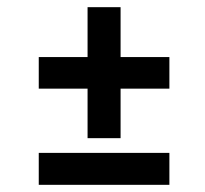

<svg xmlns="http://www.w3.org/2000/svg" viewBox="-20 -599 572 535"><path d="M224 -579H316V-440H452V-352H316V-214H224V-352H88V-440H224ZM88 -173H452V-84H88Z"/></svg>

Font: Reem Kufi Ink
Style: Regular
Weight: 400
Designer: Khaled Hosny
Version: Version 1.7